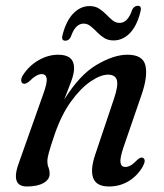

<svg xmlns="http://www.w3.org/2000/svg" viewBox="-20 -650 581 679"><path d="M61.5 -354.5Q55.5 -357 55 -365.2Q54.5 -373.5 61 -384Q82 -417 116 -436.8Q150 -456.5 186 -456.5Q242 -456.5 242 -409Q242 -390 232.2 -363.2Q222.5 -336.5 207 -297.5Q261 -385 321.8 -420.8Q382.5 -456.5 430.5 -456.5Q486 -456.5 494.5 -417.5Q503 -378.5 480 -313L416 -127Q403.5 -89.5 406.2 -74.5Q409 -59.5 423 -59.5Q431.5 -59.5 441.5 -64.8Q451.5 -70 466 -85Q477.5 -95.5 485 -92Q498 -86 485.5 -62Q466.5 -28.5 435.2 -9.5Q404 9.5 365.5 9.5Q321 9.5 309.8 -20Q298.5 -49.5 317 -104L382.5 -299Q399 -347.5 393.2 -366.8Q387.5 -386 362 -386Q336 -386 300.8 -362.2Q265.5 -338.5 231.2 -291.2Q197 -244 173 -174Q158 -129.5 152.8 -110.2Q147.5 -91 147.5 -79.5Q147.5 -67.5 151.5 -57.8Q155.5 -48 155.5 -35Q155.5 -15 133.8 -2.8Q112 9.5 75 9.5Q14.5 9.5 48.5 -79L132.5 -316Q147.5 -357 145 -372.5Q142.5 -388 127.5 -388Q118.5 -388 108 -382Q97.5 -376 82.5 -361.5Q69.5 -351 61.5 -354.5ZM381.5 -507Q362 -507 348 -516Q334 -525 322.8 -536.8Q311.5 -548.5 300.2 -557.5Q289 -566.5 275.5 -566.5Q246.5 -566.5 230.5 -520Q224 -506 211 -506Q195.5 -506 201.5 -527.5Q214.5 -577.5 239.8 -603Q265 -628.5 297 -628.5Q316.5 -628.5 330.5 -619.5Q344.5 -610.5 355.8 -598.8Q367 -587 378 -578Q389 -569 403 -569Q432 -569 447.5 -615.5Q454.5 -629.5 467.5 -629.5Q482.5 -629.5 476.5 -607.5Q463.5 -557 438.5 -532Q413.5 -507 381.5 -507Z"/></svg>

Font: Fraunces 72pt Soft
Style: Italic
Weight: 400
Italic angle: -16°
Version: Version 1.000;[b76b70a41]